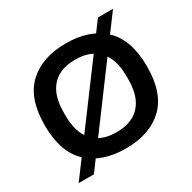

<svg xmlns="http://www.w3.org/2000/svg" viewBox="-171 -905 1124 1125"><g transform="rotate(-30 391.0 -343.0)"><path d="M391 12Q230 12 137.5 -75Q45 -162 45 -343Q45 -524 137.5 -611Q230 -698 391 -698Q552 -698 644.5 -611Q737 -524 737 -343Q737 -162 644.5 -75Q552 12 391 12ZM391 -98Q460 -98 507.5 -124.5Q555 -151 579.5 -203Q604 -255 604 -331V-353Q604 -431 579.5 -483Q555 -535 507.5 -561.5Q460 -588 391 -588Q322 -588 275 -561.5Q228 -535 203.5 -483Q179 -431 179 -353V-331Q179 -255 203.5 -203Q228 -151 275 -124.5Q322 -98 391 -98ZM48 49 631 -735H733L151 49Z"/></g></svg>

Font: Archivo Variable SemiBold
Style: Regular
Weight: 600
Designer: Hector Gatti
Foundry: Omnibus-Type
Version: Version 2.001